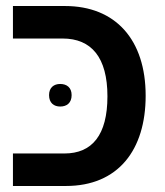

<svg xmlns="http://www.w3.org/2000/svg" viewBox="-20 -618 547 638"><path d="M23 0H199C373 0 464 -120 464 -300C464 -486 364 -598 196 -598H23V-490H188C284 -490 337 -427 337 -298C337 -169 286 -108 194 -108H23ZM143 -302C143 -276 159 -264 180 -264C202 -264 218 -276 218 -302C218 -327 202 -339 180 -339C159 -339 143 -327 143 -302Z"/></svg>

Font: Noto Sans Hebrew SemiCondensed Semi
Style: Regular
Weight: 600
Width: 4
Designer: Monotype Design Team
Foundry: Monotype Imaging Inc.
Version: Version 1.902